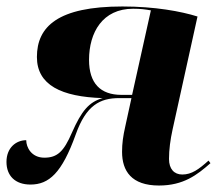

<svg xmlns="http://www.w3.org/2000/svg" viewBox="-22 -563 687 593"><path d="M469 10C545 10 587 -23 628 -59L622 -67C592 -40 570 -24 541 -24C516 -24 500 -41 500 -72C500 -101 504 -131 511 -163L588 -512C537 -528 456 -543 356 -543C157 -543 92 -481 92 -387C92 -300 168 -264 295 -260C253 -248 230 -221 200 -153C175 -95 155 -76 115 -76C75 -76 59 -108 59 -130C28 -130 -2 -107 -2 -63C-2 -20 25 7 72 7C129 7 169 -28 212 -148C244 -238 287 -260 346 -260H384L365 -173C358 -142 355 -120 355 -94C355 -35 384 10 469 10ZM353 -270C288 -270 253 -306 253 -378C253 -463 295 -536 389 -536C413 -536 426 -534 444 -531L386 -270Z"/></svg>

Font: Noto Serif Display
Style: Bold Italic
Weight: 700
Italic angle: -12°
Designer: Monotype Design Team
Foundry: Monotype Imaging Inc.
Version: Version 2.009